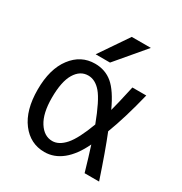

<svg xmlns="http://www.w3.org/2000/svg" viewBox="-178 -888 974 1030"><g transform="rotate(30 308.5 -373.0)"><path d="M406.2 -252.9Q359.4 -377 323.2 -419.4Q287.1 -461.9 243.2 -461.9Q193.4 -461.9 163.1 -411.6Q132.8 -361.3 132.8 -260.7Q132.8 -165 166 -112.8Q199.2 -60.5 250 -60.5Q291 -60.5 328.6 -103Q366.2 -145.5 406.2 -252.9ZM340.8 -757.8H459L308.6 -580.1H219.7ZM479.5 -524.4H565.4Q526.4 -365.2 484.4 -255.9Q523.4 -159.2 577.1 2H487.3Q461.9 -85.9 441.4 -149.4Q403.3 -69.3 353 -28.8Q302.7 11.7 243.2 11.7Q155.3 11.7 100.1 -61Q44.9 -133.8 44.9 -261.2Q44.9 -388.7 100.6 -461.9Q156.2 -535.2 243.2 -535.2Q306.6 -535.2 352.1 -497.1Q397.5 -459 441.4 -363.3Q453.1 -404.3 479.5 -524.4Z"/></g></svg>

Font: Gen Shin Gothic Regular
Style: Regular
Weight: 400
Designer: [Source Han Sans]
Ryoko NISHIZUKA  (kana & ideographs); Paul D. Hunt (Latin, Greek & Cyrillic); Wenlong ZHANG  (bopomofo
Version: Version 1.002.20150607